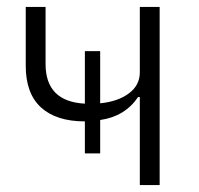

<svg xmlns="http://www.w3.org/2000/svg" viewBox="-20 -532 572 552"><path d="M382 0V-253H377Q339 -197 268 -187V-91H224V-183Q142 -183 98 -223Q54 -263 54 -343V-512H111V-348Q111 -240 224 -234V-385H268V-235Q319 -240 350.5 -263.5Q382 -287 382 -324V-512H439V0Z"/></svg>

Font: IBM Plex Sans Light
Style: Regular
Weight: 300
Designer: Mike Abbink, Paul van der Laan, Pieter van Rosmalen
Foundry: Bold Monday
Version: Version 3.0